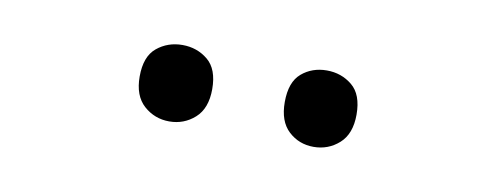

<svg xmlns="http://www.w3.org/2000/svg" viewBox="-27 -803 635 245"><g transform="rotate(10 290.0 -680.5)"><path d="M149 -681Q149 -707 163 -718.5Q177 -730 196 -730Q215 -730 229 -718.5Q243 -707 243 -681Q243 -656 229 -643.5Q215 -631 196 -631Q177 -631 163 -643.5Q149 -656 149 -681ZM337 -681Q337 -707 350.5 -718.5Q364 -730 383 -730Q402 -730 416 -718.5Q430 -707 430 -681Q430 -656 416 -643.5Q402 -631 383 -631Q364 -631 350.5 -643.5Q337 -656 337 -681Z"/></g></svg>

Font: Noto Sans Ol Chiki
Style: Regular
Weight: 400
Designer: Monotype Design Team, Lewis McGuffie
Foundry: Monotype Imaging Inc.
Version: Version 2.003